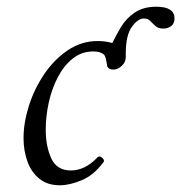

<svg xmlns="http://www.w3.org/2000/svg" viewBox="-20 -538 539 571"><path d="M158 13Q121 13 97 -6.5Q73 -26 61.5 -58Q50 -90 50 -127Q50 -173 66 -223.5Q82 -274 111.5 -317.5Q141 -361 181.5 -388.5Q222 -416 271 -416Q282 -416 293 -414.5Q304 -413 314 -410Q325 -433 340 -458Q355 -483 380.5 -500.5Q406 -518 445 -518Q499 -518 499 -483Q499 -468 489 -460.5Q479 -453 466 -453Q451 -453 442.5 -460.5Q434 -468 427 -475.5Q420 -483 408 -483Q390 -483 372 -458Q354 -433 354 -378V-368Q354 -353 342 -342Q330 -331 317 -331Q304 -331 299 -340Q297 -354 295 -362.5Q293 -371 290 -375Q286 -379 278 -382Q270 -385 257 -385Q223 -385 196.5 -364Q170 -343 152 -308.5Q134 -274 125 -233Q116 -192 116 -152Q116 -103 132.5 -67Q149 -31 191 -31Q211 -31 231 -40.5Q251 -50 271 -71Q275 -74 280 -71.5Q285 -69 288 -64Q291 -59 287 -55Q259 -17 223 -2Q187 13 158 13Z"/></svg>

Font: Junicode VF
Style: Italic
Weight: 400
Italic angle: -11°
Designer: Peter S. Baker
Version: Version 2.209